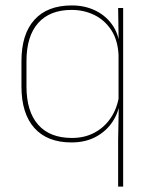

<svg xmlns="http://www.w3.org/2000/svg" viewBox="-20 -515 554 707"><path d="M243 9.5Q154 9.5 106.5 -43.8Q59 -97 59 -197V-289.5Q59 -389.5 106.8 -442.2Q154.5 -495 244.5 -495Q294.5 -495 334.5 -474.5Q374.5 -454 397.8 -417Q421 -380 421.5 -330H427.5L416.5 -313.5Q413.5 -368.5 389.2 -405Q365 -441.5 327 -460Q289 -478.5 243.5 -478.5Q163.5 -478.5 120.5 -430.2Q77.5 -382 77.5 -289.5V-197Q77.5 -104.5 120.5 -55.8Q163.5 -7 245 -7Q291.5 -7 328 -26.5Q364.5 -46 388 -81Q411.5 -116 418.5 -162.5L427.5 -144H422Q417.5 -101.5 394.5 -66.8Q371.5 -32 333 -11.2Q294.5 9.5 243 9.5ZM433.5 172H415V0L417.5 -133L416.5 -138V-346.5L417 -356L415 -485.5H433.5Z"/></svg>

Font: Anek Kannada Medium Thin
Style: Regular
Weight: 250
Version: Version 1.003